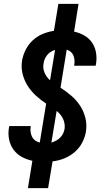

<svg xmlns="http://www.w3.org/2000/svg" viewBox="-20 -863 540 990"><path d="M124 107 147 -34Q118 -40 92.5 -54Q67 -68 50 -91Q33 -114 27 -143.5Q21 -173 26 -204L28 -213H139L138 -209Q136 -195 138 -181.5Q140 -168 145.5 -157Q151 -146 161.5 -138.5Q172 -131 185 -128L218 -329Q190 -347 165.5 -369.5Q141 -392 123 -420Q105 -448 96.5 -482Q88 -516 94 -552Q99 -580 113 -607.5Q127 -635 150 -656Q173 -677 201.5 -688.5Q230 -700 258 -704L281 -843H385L362 -700Q390 -694 414.5 -680Q439 -666 454.5 -643.5Q470 -621 475 -592Q480 -563 475 -533L473 -524H362L363 -529Q365 -541 364 -553.5Q363 -566 358.5 -577Q354 -588 345 -595.5Q336 -603 324 -607L292 -411Q321 -392 347 -370Q373 -348 392 -319.5Q411 -291 420 -256Q429 -221 423 -184Q418 -154 403 -126Q388 -98 363.5 -77.5Q339 -57 309.5 -45.5Q280 -34 251 -31L228 107ZM238 -449 264 -606Q252 -602 241.5 -595.5Q231 -589 223.5 -579.5Q216 -570 211 -559Q206 -548 205 -537Q202 -524 203.5 -511.5Q205 -499 210 -487.5Q215 -476 222 -466.5Q229 -457 238 -449ZM245 -128Q258 -132 269.5 -138Q281 -144 290.5 -153.5Q300 -163 305.5 -175Q311 -187 313 -199Q315 -213 312.5 -226.5Q310 -240 304.5 -251.5Q299 -263 290.5 -273Q282 -283 272 -291Z"/></svg>

Font: Iosevka SS18
Style: Bold Italic
Weight: 700
Italic angle: -9°
Monospace: yes
Designer: Belleve Invis
Foundry: Belleve Invis
Version: Version 25.1.1; ttfautohint (v1.8.4)